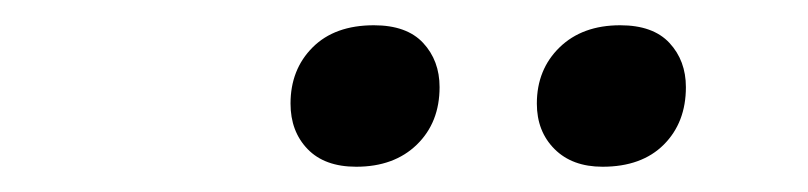

<svg xmlns="http://www.w3.org/2000/svg" viewBox="-20 -695 640 152"><path d="M457 -563Q433 -563 419 -577Q405 -591 405 -613Q405 -640 423 -657.5Q441 -675 471 -675Q497 -675 510 -661Q523 -647 523 -626Q523 -598 505.5 -580.5Q488 -563 457 -563ZM262 -563Q237 -563 223.5 -577Q210 -591 210 -613Q210 -640 227.5 -657.5Q245 -675 276 -675Q302 -675 315 -661Q328 -647 328 -626Q328 -598 310 -580.5Q292 -563 262 -563Z"/></svg>

Font: Gantari SemiBold
Style: Italic
Weight: 600
Italic angle: -10°
Designer: Anugrah Pasau
Foundry: Lafontype
Version: Version 1.000